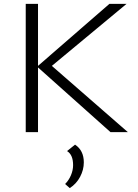

<svg xmlns="http://www.w3.org/2000/svg" viewBox="-20 -678 708 985"><path d="M636 0H547L175 -332V0H112V-658H175V-340L541 -658H629L246 -340ZM410 155Q410 193 391 229Q372 265 338 287L314 266Q333 247 344 221Q355 195 355 169Q355 116 324 97L365 64Q410 94 410 155Z"/></svg>

Font: Isabella Sans
Style: Regular
Weight: 400
Designer: Original fonts by Christian Thalmann (Catharsis Fonts), Modifications by Cristiano Sobral
Version: Version 0.002;July 12, 2020;FontCreator 13.0.0.2655 64-bit; 